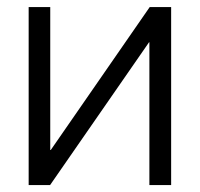

<svg xmlns="http://www.w3.org/2000/svg" viewBox="-20 -536 579 556"><path d="M475.6 0H412.6V-413.6H411.6L125 0H63V-515.6H125.5V-101.6H127L413.6 -515.6H475.6Z"/></svg>

Font: Inter Display Light
Style: Regular
Weight: 300
Designer: Rasmus Andersson
Foundry: rsms
Version: Version 4.000;git-a52131595